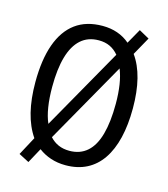

<svg xmlns="http://www.w3.org/2000/svg" viewBox="-117 -843 853 977"><g transform="rotate(15 309.5 -354.5)"><path d="M567 -358Q567 -271 550.5 -202.5Q534 -134 501.5 -86.5Q469 -39 421 -14.5Q373 10 310 10Q268 10 232 -2Q196 -14 167 -36L124 43L70 15L122 -82Q87 -133 70 -202Q53 -271 53 -359Q53 -477 82 -558.5Q111 -640 168 -682Q225 -724 311 -724Q353 -724 389 -711.5Q425 -699 454 -674L498 -752L552 -722L499 -627Q533 -580 550 -512.5Q567 -445 567 -358ZM477 -358Q477 -469 449 -537L207 -110Q227 -88 252.5 -77Q278 -66 310 -66Q366 -66 403.5 -99Q441 -132 459 -197.5Q477 -263 477 -358ZM142 -358Q142 -299 149.5 -252Q157 -205 172 -171L415 -600Q395 -624 369.5 -636Q344 -648 311 -648Q254 -648 216.5 -614.5Q179 -581 160.5 -516.5Q142 -452 142 -358Z"/></g></svg>

Font: Noto Sans Thai Condensed
Style: Regular
Weight: 400
Width: 3
Designer: Monotype Design Team
Foundry: Monotype Imaging Inc.
Version: Version 2.002